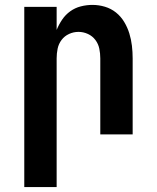

<svg xmlns="http://www.w3.org/2000/svg" viewBox="-20 -548 640 783"><path d="M79 215V-520H211V-426Q220 -448 233.5 -468Q247 -488 266.5 -502Q286 -516 309.5 -522Q333 -528 357 -528Q383 -528 408 -520.5Q433 -513 453 -497Q473 -481 486.5 -458.5Q500 -436 507.5 -411.5Q515 -387 518 -361.5Q521 -336 521 -310V0H389V-310Q389 -330 385 -349.5Q381 -369 369 -385Q357 -401 338.5 -409.5Q320 -418 300 -418Q280 -418 261.5 -409.5Q243 -401 231 -385Q219 -369 215 -349.5Q211 -330 211 -310V215Z"/></svg>

Font: Iosevka Extrabold Extended
Style: Regular
Weight: 800
Width: 7
Monospace: yes
Designer: Belleve Invis
Foundry: Belleve Invis
Version: Version 32.5.0; ttfautohint (v1.8.4)